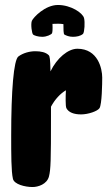

<svg xmlns="http://www.w3.org/2000/svg" viewBox="-20 -741 441 772"><path d="M150 -593C168 -593 186 -602 189 -607C191 -611 192 -623 191 -645C208 -646 222 -646 235 -644C235 -625 235 -604 239 -602C246 -598 258 -593 273 -593C288 -593 304 -596 314 -605C320 -613 322 -652 318 -668C313 -689 265 -721 213 -721C161 -721 114 -671 108 -657C103 -643 108 -607 113 -602C118 -598 133 -593 150 -593ZM291 -545C254 -545 209 -508 183 -454C182 -505 180 -515 176 -519C164 -531 144 -535 122 -535C99 -535 73 -528 54 -514C35 -500 25 -377 25 -196C25 -121 25 -52 32 -22C37 0 80 11 111 11C133 11 169 0 177 -32C184 -60 185 -95 185 -274V-312C201 -342 223 -365 245 -378C244 -363 244 -349 244 -336C244 -322 245 -310 247 -306C256 -289 277 -281 306 -281C335 -281 372 -294 380 -306C390 -321 391 -408 391 -429C391 -465 374 -545 291 -545Z"/></svg>

Font: Manosque
Style: Regular
Weight: 400
Designer: Ariel Martín Pérez
Foundry: Ariel Martín Pérez
Version: Version 1.005;hotconv 1.0.109;makeotfexe 2.5.65596